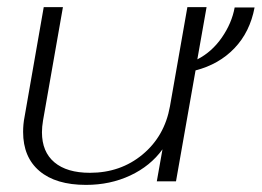

<svg xmlns="http://www.w3.org/2000/svg" viewBox="-20 -510 736 540"><path d="M530 -312 475 0H421L437 -90Q403 -43 346.5 -16.5Q290 10 222 10Q137 10 91 -29Q45 -68 45 -139Q45 -161 49 -181L103 -490H157L101 -171Q98 -153 98 -138Q98 -83 133 -53.5Q168 -24 233 -24Q319 -24 381 -75.5Q443 -127 458 -211L507 -490H561L535 -343Q576 -364 604 -404.5Q632 -445 640 -489H696Q683 -420 639.5 -374.5Q596 -329 530 -312Z"/></svg>

Font: Fahkwang ExtraLight
Style: Italic
Weight: 275
Italic angle: -10°
Designer: Suppakit Chalermlarp | Katatrad Co.,Ltd.
Foundry: Cadson Demak Co.,Ltd.
Version: Version 1.000; ttfautohint (v1.6)